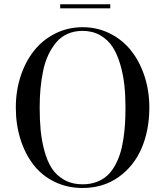

<svg xmlns="http://www.w3.org/2000/svg" viewBox="-20 -890 790 919"><path d="M268.1 -869.6H507.8V-850.1H268.1ZM375.5 9.8Q301.3 9.8 240.2 -20.3Q179.2 -50.3 139.2 -102.8Q99.1 -155.3 77.4 -225.1Q55.7 -294.9 55.7 -375Q55.7 -454.6 78.6 -524.9Q101.6 -595.2 142.8 -647.2Q184.1 -699.2 244.4 -729.5Q304.7 -759.8 375.5 -759.8Q446.3 -759.8 506.6 -729.5Q566.9 -699.2 607.9 -647.2Q648.9 -595.2 671.9 -524.9Q694.8 -454.6 694.8 -375Q694.8 -267.6 658 -181.2Q621.1 -94.7 547.6 -42.5Q474.1 9.8 375.5 9.8ZM375.5 -742.2Q335.4 -742.2 303.2 -727.8Q271 -713.4 249 -687Q227.1 -660.6 211.2 -627Q195.3 -593.3 186.5 -550.8Q177.7 -508.3 173.8 -465.6Q169.9 -422.9 169.9 -375Q169.9 -315.4 174.6 -266.6Q179.2 -217.8 192.6 -168Q206.1 -118.2 228 -84.2Q250 -50.3 287.6 -29.1Q325.2 -7.8 375.5 -7.8Q411.6 -7.8 441.4 -18.8Q471.2 -29.8 492.2 -48.6Q513.2 -67.4 529.1 -95.5Q544.9 -123.5 554.7 -154.1Q564.5 -184.6 570.3 -222.9Q576.2 -261.2 578.4 -297.1Q580.6 -333 580.6 -375Q580.6 -433.1 575.2 -483.2Q569.8 -533.2 555.4 -582.3Q541 -631.3 518.6 -665.8Q496.1 -700.2 459.5 -721.2Q422.9 -742.2 375.5 -742.2Z"/></svg>

Font: Bodoni* 11pt
Style: Regular
Weight: 400
Version: Version 2.3